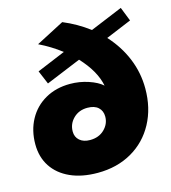

<svg xmlns="http://www.w3.org/2000/svg" viewBox="-112 -842 838 940"><g transform="rotate(-15 307.0 -372.0)"><path d="M483 -619Q539 -558 569 -485Q599 -412 599 -332Q599 -233 557.5 -156Q516 -79 441 -36Q366 7 268 7Q188 7 129.5 -19.5Q71 -46 39.5 -94Q8 -142 8 -207Q8 -277 38 -332Q68 -387 122.5 -418Q177 -449 248 -449Q296 -449 341 -434Q386 -419 410 -397Q395 -474 322 -552L145 -479L116 -548L260 -608Q208 -648 148 -677L290 -751Q360 -722 421 -676L585 -744L613 -673ZM374 -250Q374 -279 355 -296.5Q336 -314 300 -314Q257 -314 229 -286.5Q201 -259 201 -220Q201 -192 220.5 -175Q240 -158 273 -158Q318 -158 346 -185.5Q374 -213 374 -250Z"/></g></svg>

Font: TypoPRO Montserrat
Style: Italic
Weight: 800
Italic angle: -11.3°
Designer: Julieta Ulanovsky
Foundry: Julieta Ulanovsky
Version: Version 6.001